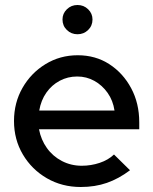

<svg xmlns="http://www.w3.org/2000/svg" viewBox="-20 -739 613 768"><path d="M303 9Q228 9 167.5 -26Q107 -61 71.5 -121Q36 -181 36 -255Q36 -328 70 -387.5Q104 -447 162 -482.5Q220 -518 291 -518Q362 -518 417 -482.5Q472 -447 504.5 -386.5Q537 -326 537 -250V-222H136Q144 -180 167.5 -147Q191 -114 227.5 -95Q264 -76 307 -76Q344 -76 378.5 -87.5Q413 -99 436 -121L500 -58Q455 -24 407.5 -7.5Q360 9 303 9ZM137 -297H438Q432 -337 410.5 -367.5Q389 -398 357.5 -415.5Q326 -433 289 -433Q251 -433 219 -416Q187 -399 165.5 -368.5Q144 -338 137 -297ZM290 -602Q265 -602 247.5 -619Q230 -636 230 -661Q230 -685 247.5 -702Q265 -719 290 -719Q315 -719 332.5 -702Q350 -685 350 -661Q350 -636 332.5 -619Q315 -602 290 -602Z"/></svg>

Font: Red Hat Display Medium
Style: Regular
Weight: 500
Designer: Pentagram, MCKL
Foundry: Pentagram, MCKL
Version: Version 1.023